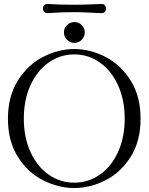

<svg xmlns="http://www.w3.org/2000/svg" viewBox="-20 -947 748 967"><path d="M20 -349Q20 -462 70 -541.5Q120 -621 197 -660.5Q274 -700 354 -700Q434 -700 511 -660.5Q588 -621 638 -541.5Q688 -462 688 -349Q688 -236 638 -157Q588 -78 511 -39Q434 0 354 0Q274 0 197 -39Q120 -78 70 -157Q20 -236 20 -349ZM608 -349Q608 -444 574.5 -517.5Q541 -591 483 -632Q425 -673 354 -673Q283 -673 225 -632Q167 -591 133.5 -517.5Q100 -444 100 -349Q100 -255 133.5 -181.5Q167 -108 225 -67.5Q283 -27 354 -27Q425 -27 483 -67.5Q541 -108 574.5 -181.5Q608 -255 608 -349ZM302 -784Q302 -805 317.5 -820.5Q333 -836 355 -836Q376 -836 391.5 -820.5Q407 -805 407 -784Q407 -762 391.5 -746.5Q376 -731 355 -731Q333 -731 317.5 -746.5Q302 -762 302 -784ZM196 -904Q196 -914 203 -921Q210 -928 221 -927Q278 -923 355 -923Q405 -923 489 -927Q501 -928 507.5 -921Q514 -914 514 -904Q514 -894 507.5 -887Q501 -880 489 -881L462 -882Q394 -886 355 -886Q293 -886 221 -881Q210 -880 203 -887Q196 -894 196 -904Z"/></svg>

Font: Hina Mincho
Style: Regular
Weight: 400
Designer: satsuyako
Foundry: satsuyako
Version: Version 1.100